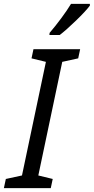

<svg xmlns="http://www.w3.org/2000/svg" viewBox="-56 -967 482 987"><path d="M-36 0 -26 -47 57 -65 180 -649 106 -667 116 -714H356L346 -667L264 -649L141 -65L215 -47L205 0ZM198 -787H251Q285 -813 335 -861.5Q385 -910 406 -938V-947H309Q289 -914 259 -873.5Q229 -833 199 -798Z"/></svg>

Font: Noto Sans UI SemiCondensed
Style: Italic
Weight: 400
Width: 4
Italic angle: -12°
Designer: Monotype Design Team
Foundry: Monotype Imaging Inc.
Version: Version 1.901